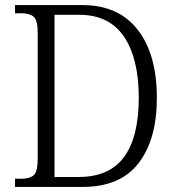

<svg xmlns="http://www.w3.org/2000/svg" viewBox="-20 -734 690 754"><path d="M39 0V-32H62Q96 -32 112 -45.5Q128 -59 128 -111V-606Q128 -656 111.5 -669Q95 -682 61 -682H39V-714H304Q445 -714 520.5 -617.5Q596 -521 596 -350Q596 -186 524 -93Q452 0 305 0ZM289 -39Q410 -39 467.5 -118Q525 -197 525 -350Q525 -504 467 -590Q409 -676 290 -676H194V-39Z"/></svg>

Font: Noto Serif Tamil SemiCondensed Light
Style: Italic
Weight: 300
Width: 4
Italic angle: -12°
Designer: Indian Type Foundry, Tom Grace, and the Monotype Design Team
Foundry: Monotype Imaging Inc.
Version: Version 2.003; ttfautohint (v1.8.4.7-5d5b)